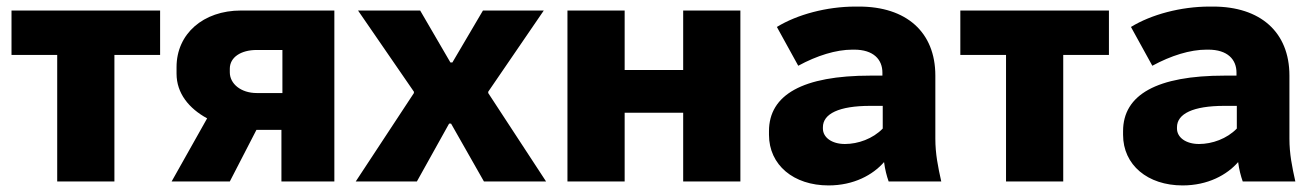

<svg xmlns="http://www.w3.org/2000/svg" viewBox="-20 -552 4003 584"><path d="M154 0H328V-385H467V-520H15V-385H154Z M502 0H679L760 -157H836V0H997V-520H713C598 -520 517 -449 517 -348V-328C517 -268 555 -222 610 -192ZM761 -269C713 -269 679 -297 679 -332V-343C679 -378 713 -400 761 -400H839V-269Z M1062 0H1248L1346 -176H1352L1452 0H1641L1465 -269V-273L1634 -520H1449L1356 -362H1350L1258 -520H1069L1239 -273V-269Z M1706 0H1880V-209H2058V0H2232V-520H2058V-339H1880V-520H1706Z M2500 12C2577 12 2635 -20 2669 -59C2672 -36 2677 -17 2683 0H2843C2833 -45 2825 -84 2825 -130V-322C2825 -455 2736 -532 2593 -532H2582C2495 -532 2405 -508 2343 -470L2408 -352C2465 -383 2523 -401 2573 -401H2578C2637 -401 2664 -371 2664 -331V-322H2628C2422 -322 2319 -264 2319 -153V-142C2319 -50 2394 12 2500 12ZM2550 -114C2510 -114 2483 -134 2483 -161V-165C2483 -206 2532 -230 2627 -230H2665V-161C2635 -130 2590 -114 2550 -114Z M3040 0H3214V-385H3353V-520H2901V-385H3040Z M3577 12C3654 12 3712 -20 3746 -59C3749 -36 3754 -17 3760 0H3920C3910 -45 3902 -84 3902 -130V-322C3902 -455 3813 -532 3670 -532H3659C3572 -532 3482 -508 3420 -470L3485 -352C3542 -383 3600 -401 3650 -401H3655C3714 -401 3741 -371 3741 -331V-322H3705C3499 -322 3396 -264 3396 -153V-142C3396 -50 3471 12 3577 12ZM3627 -114C3587 -114 3560 -134 3560 -161V-165C3560 -206 3609 -230 3704 -230H3742V-161C3712 -130 3667 -114 3627 -114Z"/></svg>

Font: Fixel Display ExtraBold
Style: Regular
Weight: 800
Designer: AlfaBravo + MacPaw
Foundry: Kyrylo Tkachov, Marchela Mozhyna, Serhii Makarenko, Maria Weinstein, Zakhar Kryvoshyya
Version: Version 1.211